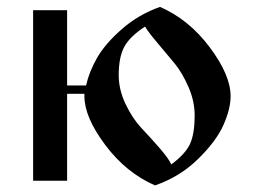

<svg xmlns="http://www.w3.org/2000/svg" viewBox="-20 -530 754 563"><path d="M77.1 0V-500H176.8V-279.3H232.4Q241.2 -319.3 264.6 -360.4Q288.1 -401.4 336.9 -444.3Q385.7 -487.3 449.2 -509.8Q534.2 -472.7 595.2 -391.1Q656.2 -309.6 656.2 -248Q656.2 -210.9 635.3 -163.6Q614.3 -116.2 561 -64Q507.8 -11.7 434.6 13.7Q349.6 -23.4 288.6 -105Q227.5 -186.5 227.5 -248V-254.9H176.8V0ZM328.1 -309.6Q328.1 -266.6 348.6 -224.1Q369.1 -181.6 394.5 -154.8Q419.9 -127.9 446.8 -97.2Q473.6 -66.4 482.4 -47.9Q524.4 -79.1 537.6 -108.9Q550.8 -138.7 550.8 -191.4Q550.8 -233.4 532.7 -274.9Q514.6 -316.4 492.2 -343.8Q469.7 -371.1 442.4 -403.3Q415 -435.5 405.3 -452.1Q359.4 -421.9 343.8 -391.6Q328.1 -361.3 328.1 -309.6Z"/></svg>

Font: TriodPostnaja
Style: Medium
Weight: 500
Version: 20110805